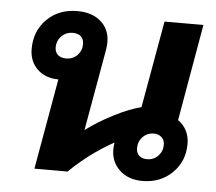

<svg xmlns="http://www.w3.org/2000/svg" viewBox="-45 -609 753 669"><g transform="rotate(5 331.5 -275.0)"><path d="M622 -132Q622 -71 580.5 -30.5Q539 10 476 10Q427 10 396.5 -18.5Q366 -47 366 -91Q366 -99 368 -115Q282 -67 214 0H98L154 -317Q108 -317 80 -344.5Q52 -372 52 -415Q52 -478 93.5 -519Q135 -560 200 -560Q251 -560 282 -533Q313 -506 313 -460Q313 -453 311 -437L260 -149Q301 -180 354.5 -207.5Q408 -235 451 -246L505 -550H641L582 -212Q601 -199 611.5 -178.5Q622 -158 622 -132ZM229 -447Q229 -464 219 -473.5Q209 -483 190 -483Q167 -483 151 -467Q135 -451 135 -427Q135 -411 145.5 -401.5Q156 -392 174 -392Q198 -392 213.5 -408Q229 -424 229 -447ZM540 -122Q540 -138 529.5 -148Q519 -158 502 -158Q479 -158 463.5 -142Q448 -126 448 -102Q448 -86 458 -76.5Q468 -67 486 -67Q509 -67 524.5 -83Q540 -99 540 -122Z"/></g></svg>

Font: Bai Jamjuree
Style: Bold Italic
Weight: 700
Italic angle: -10°
Designer: Katatrad Aksorn Co.,Ltd.
Foundry: Cadson Demak Co.,Ltd.
Version: Version 1.000; ttfautohint (v1.6)